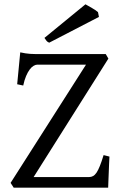

<svg xmlns="http://www.w3.org/2000/svg" viewBox="-20 -864 563 884"><path d="M483.9 -143.1Q482.9 -127.4 482.2 -108.4Q481.4 -89.4 480.7 -70.1Q480 -50.8 479.2 -32.5Q478.5 -14.2 478 0H43L28.8 -22L376 -566.4H151.9Q144 -566.4 134.8 -561Q125.5 -555.7 116.7 -543.9Q107.9 -532.2 100.1 -513.9Q92.3 -495.6 86.9 -470.2L59.1 -476.1L73.2 -623Q86.4 -620.1 97.4 -618.4Q108.4 -616.7 118.9 -616Q129.4 -615.2 140.6 -615.2H466.8L479 -594.2L134.8 -48.8H390.1Q400.4 -48.8 408.7 -53.5Q417 -58.1 424.6 -69.3Q432.1 -80.6 439.9 -100.1Q447.8 -119.6 457 -149.9ZM206.5 -667.5Q198.2 -670.9 194.6 -675.5Q190.9 -680.2 184.6 -689.5L373.5 -844.2Q378.4 -841.3 386.7 -836.7Q395 -832 403.8 -826.9Q412.6 -821.8 419.9 -816.9Q427.2 -812 431.2 -808.1L435.5 -786.1Z"/></svg>

Font: Noto Serif Devanagari
Style: Regular
Weight: 400
Designer: Monotype Design Team
Foundry: Monotype Imaging Inc.
Version: Version 1.01